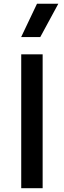

<svg xmlns="http://www.w3.org/2000/svg" viewBox="-20 -984 334 1004"><path d="M91 0V-700H203V0ZM90.5 -790 173.5 -964.5H285L190.5 -790Z"/></svg>

Font: Geologica
Style: Regular
Weight: 400
Designer: Sindre Bremnes, Frode Helland
Foundry: Monokrom Skriftforlag AS
Version: Version 1.010; ttfautohint (v1.8.4.7-5d5b);gftools[0.9.28]